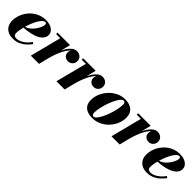

<svg xmlns="http://www.w3.org/2000/svg" viewBox="240 -1486 2512 2512"><g transform="rotate(45 1496.5 -230.0)"><path d="M193.5 10Q136 10 98.2 -11.8Q60.5 -33.5 41.8 -69.8Q23 -106 23 -150Q23 -213.5 47 -271Q71 -328.5 113 -373.5Q155 -418.5 210.5 -444.2Q266 -470 329 -470Q408 -470 451.8 -437Q495.5 -404 495.5 -356.5Q495.5 -322 475.2 -293.2Q455 -264.5 415 -242.5Q375 -220.5 315.2 -207Q255.5 -193.5 176.5 -189.5V-210Q208.5 -212 237.2 -228.5Q266 -245 289.5 -270Q313 -295 330.5 -323Q348 -351 357.5 -376.2Q367 -401.5 367 -417.5Q367 -429.5 362 -437.5Q357 -445.5 343.5 -445.5Q325 -445.5 305 -426.5Q285 -407.5 266 -375.2Q247 -343 230.5 -303.5Q214 -264 201.5 -222.8Q189 -181.5 181.8 -143.5Q174.5 -105.5 174.5 -77.5Q174.5 -47.5 189.5 -35.8Q204.5 -24 228.5 -24Q258 -24 291.2 -39.2Q324.5 -54.5 356.2 -81.8Q388 -109 412.5 -145L436 -129.5Q411 -95.5 377 -63.5Q343 -31.5 298 -10.8Q253 10 193.5 10Z M520 0 631 -433.5H554V-460H785.5L672 0ZM690 -136Q699.5 -178.5 713.8 -224.8Q728 -271 747.2 -314.2Q766.5 -357.5 790.8 -392.8Q815 -428 844 -448.8Q873 -469.5 906.5 -469.5Q947.5 -469.5 974.8 -445.2Q1002 -421 1002 -380.5Q1002 -342.5 977.2 -316.5Q952.5 -290.5 914.5 -290.5Q879 -290.5 854.5 -312.8Q830 -335 830 -370.5Q830 -407 854.2 -429.8Q878.5 -452.5 916 -452.5Q953 -452.5 977 -434.2Q1001 -416 1001 -380.5L974.5 -381Q974.5 -411.5 956 -427.8Q937.5 -444 905 -444Q876 -444 850.2 -423.8Q824.5 -403.5 802 -370Q779.5 -336.5 761 -295.5Q742.5 -254.5 728.5 -213Q714.5 -171.5 705.5 -136Z M994 0 1105 -433.5H1028V-460H1259.5L1146 0ZM1164 -136Q1173.5 -178.5 1187.8 -224.8Q1202 -271 1221.2 -314.2Q1240.5 -357.5 1264.8 -392.8Q1289 -428 1318 -448.8Q1347 -469.5 1380.5 -469.5Q1421.5 -469.5 1448.8 -445.2Q1476 -421 1476 -380.5Q1476 -342.5 1451.2 -316.5Q1426.5 -290.5 1388.5 -290.5Q1353 -290.5 1328.5 -312.8Q1304 -335 1304 -370.5Q1304 -407 1328.2 -429.8Q1352.5 -452.5 1390 -452.5Q1427 -452.5 1451 -434.2Q1475 -416 1475 -380.5L1448.5 -381Q1448.5 -411.5 1430 -427.8Q1411.5 -444 1379 -444Q1350 -444 1324.2 -423.8Q1298.5 -403.5 1276 -370Q1253.5 -336.5 1235 -295.5Q1216.5 -254.5 1202.5 -213Q1188.5 -171.5 1179.5 -136Z M1663 10Q1579 10 1532 -28.8Q1485 -67.5 1485 -146Q1485 -207.5 1510 -265.5Q1535 -323.5 1578.5 -369.5Q1622 -415.5 1678.2 -442.8Q1734.5 -470 1797 -470Q1881 -470 1929.8 -429.2Q1978.5 -388.5 1978.5 -310Q1978.5 -250 1954.2 -193Q1930 -136 1887 -90Q1844 -44 1786.8 -17Q1729.5 10 1663 10ZM1663.5 -16Q1681 -16 1699.5 -35.2Q1718 -54.5 1736.2 -87.2Q1754.5 -120 1771 -160.5Q1787.5 -201 1800 -244.2Q1812.5 -287.5 1819.8 -328Q1827 -368.5 1827 -400Q1827 -420.5 1819.8 -432Q1812.5 -443.5 1796.5 -443.5Q1779 -443.5 1760.5 -424.2Q1742 -405 1723.8 -372.2Q1705.5 -339.5 1689 -299Q1672.5 -258.5 1660 -215.2Q1647.5 -172 1640.2 -131.5Q1633 -91 1633 -59.5Q1633 -39 1640.2 -27.5Q1647.5 -16 1663.5 -16Z M2012 0 2123 -433.5H2046V-460H2277.5L2164 0ZM2182 -136Q2191.5 -178.5 2205.8 -224.8Q2220 -271 2239.2 -314.2Q2258.5 -357.5 2282.8 -392.8Q2307 -428 2336 -448.8Q2365 -469.5 2398.5 -469.5Q2439.5 -469.5 2466.8 -445.2Q2494 -421 2494 -380.5Q2494 -342.5 2469.2 -316.5Q2444.5 -290.5 2406.5 -290.5Q2371 -290.5 2346.5 -312.8Q2322 -335 2322 -370.5Q2322 -407 2346.2 -429.8Q2370.5 -452.5 2408 -452.5Q2445 -452.5 2469 -434.2Q2493 -416 2493 -380.5L2466.5 -381Q2466.5 -411.5 2448 -427.8Q2429.5 -444 2397 -444Q2368 -444 2342.2 -423.8Q2316.5 -403.5 2294 -370Q2271.5 -336.5 2253 -295.5Q2234.5 -254.5 2220.5 -213Q2206.5 -171.5 2197.5 -136Z M2673 10Q2615.5 10 2577.8 -11.8Q2540 -33.5 2521.2 -69.8Q2502.5 -106 2502.5 -150Q2502.5 -213.5 2526.5 -271Q2550.5 -328.5 2592.5 -373.5Q2634.5 -418.5 2690 -444.2Q2745.5 -470 2808.5 -470Q2887.5 -470 2931.2 -437Q2975 -404 2975 -356.5Q2975 -322 2954.8 -293.2Q2934.5 -264.5 2894.5 -242.5Q2854.5 -220.5 2794.8 -207Q2735 -193.5 2656 -189.5V-210Q2688 -212 2716.8 -228.5Q2745.5 -245 2769 -270Q2792.5 -295 2810 -323Q2827.5 -351 2837 -376.2Q2846.5 -401.5 2846.5 -417.5Q2846.5 -429.5 2841.5 -437.5Q2836.5 -445.5 2823 -445.5Q2804.5 -445.5 2784.5 -426.5Q2764.5 -407.5 2745.5 -375.2Q2726.5 -343 2710 -303.5Q2693.5 -264 2681 -222.8Q2668.5 -181.5 2661.2 -143.5Q2654 -105.5 2654 -77.5Q2654 -47.5 2669 -35.8Q2684 -24 2708 -24Q2737.5 -24 2770.8 -39.2Q2804 -54.5 2835.8 -81.8Q2867.5 -109 2892 -145L2915.5 -129.5Q2890.5 -95.5 2856.5 -63.5Q2822.5 -31.5 2777.5 -10.8Q2732.5 10 2673 10Z"/></g></svg>

Font: Bodoni Moda 9pt ExtraBold
Style: Italic
Weight: 800
Italic angle: -13°
Designer: Owen Earl
Foundry: indestructible type
Version: Version 2.004